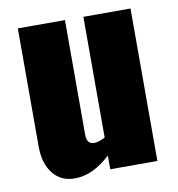

<svg xmlns="http://www.w3.org/2000/svg" viewBox="-70 -642 663 717"><g transform="rotate(-10 261.0 -283.5)"><path d="M157.2 10.7Q105 10.7 74.7 -27.6Q44.4 -65.9 44.4 -129.4V-578.1H223.1V-143.6Q223.1 -107.4 251 -107.4Q252 -107.4 253.4 -107.4Q270.5 -108.4 293 -120.1V-578.1H471.7V0H293V-52.2Q226.1 10.7 157.2 10.7Z"/></g></svg>

Font: Oswald
Style: Heavy
Weight: 800
Designer: Vernon Adams
Foundry: Vernon Adams
Version: 3.0; ttfautohint (v0.95) -l 8 -r 50 -G 200 -x 0 -w "G" -W -c